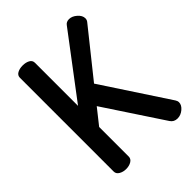

<svg xmlns="http://www.w3.org/2000/svg" viewBox="-209 -843 958 958"><g transform="rotate(-45 270.5 -364.0)"><path d="M66 -35V-697Q66 -714 81.5 -722.5Q97 -731 119 -731Q141 -731 156.5 -722.5Q172 -714 172 -697V-393L416 -716Q426 -731 446 -731Q467 -731 487 -713.5Q507 -696 507 -676Q507 -664 499 -655L307 -415L535 -68Q541 -59 541 -49Q541 -30 521.5 -13.5Q502 3 479 3Q454 3 441 -17L237 -326L172 -244V-35Q172 -19 156.5 -9.5Q141 0 119 0Q98 0 82 -9.5Q66 -19 66 -35Z"/></g></svg>

Font: Dosis
Style: SemiBold
Weight: 600
Designer: Edgar Tolentino, Pablo Impallari, Igino Marini
Foundry: Edgar Tolentino, Pablo Impallari, Igino Marini
Version: Version 1.007